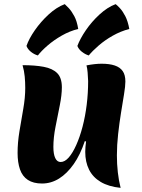

<svg xmlns="http://www.w3.org/2000/svg" viewBox="-20 -887 684 928"><path d="M563 21Q505 15 467 -7.5Q429 -30 410.5 -67Q392 -104 392 -153Q392 -165 393 -176.5Q394 -188 396 -203L390 -205Q368 -139 336 -93.5Q304 -48 265.5 -24Q227 0 183 0Q141 0 114.5 -17.5Q88 -35 76.5 -68.5Q65 -102 65 -148Q65 -198 74 -252.5Q83 -307 92.5 -361Q102 -415 102 -462Q102 -490 99.5 -517Q97 -544 89 -572Q149 -572 191.5 -564Q234 -556 256.5 -533.5Q279 -511 279 -465Q279 -428 269 -378Q259 -328 248.5 -275Q238 -222 238 -177Q238 -142 247 -123Q256 -104 273 -104Q293 -104 312 -125.5Q331 -147 348.5 -186Q366 -225 379 -274.5Q392 -324 399 -380.5Q406 -437 406 -495Q405 -518 403.5 -537Q402 -556 398 -571Q419 -575 437 -577Q455 -579 471 -579Q509 -579 534.5 -570.5Q560 -562 573 -543.5Q586 -525 586 -493Q586 -471 579.5 -431.5Q573 -392 565 -342.5Q557 -293 551 -239.5Q545 -186 545 -136Q545 -94 549.5 -54Q554 -14 563 21ZM108 -665Q120 -700 148.5 -741Q177 -782 215 -817Q253 -852 293 -867Q300 -861 313 -847Q326 -833 339 -809Q352 -785 358 -747Q317 -737 278.5 -715Q240 -693 210 -667Q180 -641 163 -619Q145 -624 129.5 -636.5Q114 -649 108 -665ZM354 -665Q367 -700 395 -741Q423 -782 461 -817Q499 -852 539 -867Q547 -861 560 -847Q573 -833 585.5 -809Q598 -785 605 -747Q563 -736 525 -714.5Q487 -693 457 -667Q427 -641 409 -619Q392 -624 376 -636.5Q360 -649 354 -665Z"/></svg>

Font: Merienda ExtraBold
Style: Regular
Weight: 800
Designer: Eduardo Rodriguez Tunni
Foundry: Eduardo Rodriguez Tunni
Version: Version 2.001